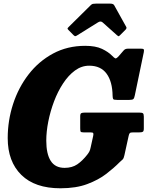

<svg xmlns="http://www.w3.org/2000/svg" viewBox="-20 -1020 823 1058"><path d="M447 -399.5H748.5Q762.5 -399.5 767.5 -395.8Q772.5 -392 772.5 -377V-312Q772.5 -297.5 767.2 -294Q762 -290.5 747 -290.5H713Q699.5 -290.5 695.5 -286.8Q691.5 -283 689 -271.5L665.5 -164.5Q662 -147.5 656 -141.5Q650 -135.5 639 -126Q609 -95.5 566 -62.2Q523 -29 461.2 -5.8Q399.5 17.5 313 17.5Q172.5 17.5 97.5 -56.2Q22.5 -130 22.5 -259Q22.5 -355.5 52 -446.5Q81.5 -537.5 137.5 -610Q193.5 -682.5 272.5 -725Q351.5 -767.5 449.5 -767.5Q506.5 -767.5 541.8 -750.8Q577 -734 597 -713.5Q610 -700 615.8 -698.2Q621.5 -696.5 635 -711.5L660.5 -741Q665.5 -747 671.5 -749.5Q677.5 -752 688.5 -752H754Q767.5 -752 771.2 -748.8Q775 -745.5 772.5 -733L723 -495Q720 -479.5 715 -474.5Q710 -469.5 693 -469.5H625Q607 -469.5 604 -473.8Q601 -478 600.5 -491.5Q599.5 -570.5 567.2 -614.2Q535 -658 471.5 -658Q429.5 -658 393.2 -631.5Q357 -605 327.8 -560.5Q298.5 -516 278 -461.8Q257.5 -407.5 246.2 -351Q235 -294.5 235 -245Q235 -172 259.5 -133.5Q284 -95 336 -95Q377 -95 405.5 -114.2Q434 -133.5 461 -168Q468 -177 472.2 -184.8Q476.5 -192.5 479.5 -207.5L493.5 -271Q496 -283 493.5 -286.8Q491 -290.5 478 -290.5H441Q426.5 -290.5 424.2 -295Q422 -299.5 422 -313.5V-379Q422 -393.5 428 -396.5Q434 -399.5 447 -399.5ZM385 -826.5 356.5 -855.5Q351.5 -861 352.2 -863.5Q353 -866 359 -872L480 -991.5Q486 -997.5 491.8 -998.8Q497.5 -1000 508.5 -1000H587.5Q604 -1000 609 -991.5L675.5 -872Q680 -865 671.5 -856L641.5 -826Q635 -819.5 632.8 -820.2Q630.5 -821 625 -825.5L545.5 -896.5Q535 -906 520.5 -897L402.5 -823.5Q395.5 -819.5 392.2 -821Q389 -822.5 385 -826.5Z"/></svg>

Font: Besley* Narrow Heavy
Style: Italic
Weight: 800
Width: 4
Italic angle: -13°
Designer: Owen Earl
Foundry: indestructible type*
Version: Version 3.000; ttfautohint (v1.8.3)